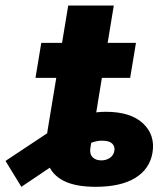

<svg xmlns="http://www.w3.org/2000/svg" viewBox="-100 -681 619 710"><path d="M253.9 9.8Q179.7 9.8 136.2 -12Q92.8 -33.7 77.6 -75.7Q62.5 -117.7 72.8 -177.7L91.8 -294.4H260.7L234.4 -135.3Q230.5 -111.8 242.2 -99.9Q253.9 -87.9 274.4 -87.9Q293 -87.9 306.6 -97.4Q320.3 -106.9 322.8 -123Q325.7 -139.2 315.2 -149.7Q304.7 -160.2 281.2 -160.6Q266.6 -161.6 249.8 -157Q232.9 -152.3 208.7 -139.6Q184.6 -127 147.5 -103.5L-21 9.8L-79.6 -85.9L90.3 -198.7Q131.8 -226.6 184.1 -247.1Q236.3 -267.6 291.5 -267.6Q383.3 -267.6 429 -224.6Q474.6 -181.6 463.9 -116.2Q453.6 -55.7 399.9 -22.9Q346.2 9.8 253.9 9.8ZM75.2 -194.3 152.3 -660.6H320.8L244.1 -194.3ZM31.2 -393.1 52.7 -522.5H402.8L381.3 -393.1Z"/></svg>

Font: Inter 28pt ExtraBold
Style: Italic
Weight: 800
Italic angle: -9.3988°
Designer: Rasmus Andersson
Foundry: rsms
Version: Version 4.001;git-66647c0bb